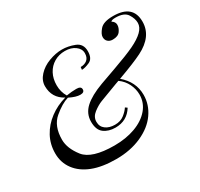

<svg xmlns="http://www.w3.org/2000/svg" viewBox="-153 -917 1174 1126"><g transform="rotate(-30 434.0 -354.0)"><path d="M252.4 -448.2Q182.6 -485.8 182.6 -564.9Q182.6 -603.5 212.2 -635.7Q241.7 -668 287.6 -685.1Q333.5 -702.1 375.5 -702.1Q417.5 -702.1 460.4 -685.3Q503.4 -668.5 503.4 -618.2Q503.4 -567.9 471.4 -554Q439.5 -540 418.5 -540L420.4 -558.1Q448.2 -558.1 465.3 -572.8Q482.4 -587.4 482.4 -616.7Q482.4 -646 455.1 -666Q427.7 -686 386.7 -686Q345.7 -686 313.2 -666.7Q280.8 -647.5 262.7 -613.5Q244.6 -579.6 244.6 -535.2Q244.6 -490.7 266.6 -454.1Q302.2 -460 334 -460Q365.7 -460 365.7 -439Q366.2 -418 337.9 -418Q309.6 -418 265.6 -439.9Q220.2 -426.8 166.3 -381.1Q112.3 -335.4 112.3 -243.2Q112.3 -184.6 160.9 -122.3Q209.5 -60.1 363.3 -60.1Q440.9 -60.1 503.7 -83Q566.4 -106 602.5 -148.4Q638.7 -190.9 638.7 -246.1Q638.7 -282.7 621.8 -317.9Q605 -353 571.3 -377.4L545.9 -368.2Q454.1 -334 426.8 -323.2Q399.4 -312.5 369.4 -289.6Q339.4 -266.6 339.4 -233.4Q339.4 -200.2 364 -182.1Q388.7 -164.1 426.3 -164.1Q463.9 -164.1 488.8 -183.6Q513.7 -203.1 526.4 -223.1L539.6 -213.9Q499.5 -147.9 420.4 -147.9Q374 -147.9 343.3 -170.9Q312.5 -193.8 312.5 -249Q312.5 -304.2 354 -342.3Q395.5 -380.4 478.5 -411.1Q488.8 -415 586.4 -449.7Q684.1 -484.4 735.4 -508.8Q786.6 -533.2 813.5 -559.6Q840.3 -585.9 840.3 -615.2Q840.3 -644.5 820.1 -675.8Q799.8 -707 741.7 -707Q715.3 -707 709.5 -698.2Q730.5 -686 730.5 -665.5Q730.5 -645 715.6 -624Q700.7 -603 664.6 -603Q644.5 -603 632.1 -614.3Q619.6 -625.5 619.6 -645.5Q619.6 -665.5 643.8 -693.8Q668 -722.2 733.9 -722.2Q867.7 -722.2 867.7 -607.9Q867.7 -508.3 754.9 -451.7Q700.2 -424.3 585.9 -382.8Q658.7 -320.8 658.7 -232.9Q658.7 -166.5 618.9 -109.9Q579.1 -53.2 503.7 -19.5Q428.2 14.2 333 14.2Q237.8 14.2 172.9 -11.2Q107.9 -36.6 72.8 -84Q37.6 -131.3 37.6 -193.4Q37.6 -255.4 65.4 -306.6Q93.3 -357.9 142.1 -394.5Q190.9 -431.2 252.4 -448.2Z"/></g></svg>

Font: PlayfairDisplaySC-Italic
Style: Italic
Weight: 400
Italic angle: -14°
Designer: Claus Eggers Sørensen
Foundry: Claus Eggers Sørensen
Version: Version 1.004;PS 001.004;hotconv 1.0.70;makeotf.lib2.5.58329